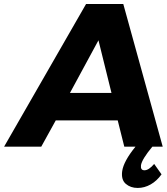

<svg xmlns="http://www.w3.org/2000/svg" viewBox="-30 -721 820 944"><path d="M-9.8 0 393.1 -701.2H576.2L770 0H719.2Q667.5 62 663.1 91.8Q660.2 116.2 680.2 116.2Q701.7 116.2 728 85L764.2 136.2Q741.2 168.5 710.7 185.8Q680.2 203.1 647 203.1Q611.8 203.1 588.4 182.9Q564.9 162.6 570.8 120.1Q578.1 71.3 636.2 0H581.1L548.8 -128.9H244.1L172.9 0ZM314 -264.2H518.1L454.1 -522.9Z"/></svg>

Font: Trueno
Style: Bold Italic
Weight: 700
Designer: Julieta Ulanovsky
Foundry: Julieta Ulanovsky
Version: Version 3.001b | FøM Fix